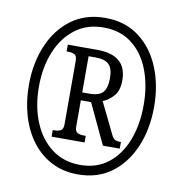

<svg xmlns="http://www.w3.org/2000/svg" viewBox="-82 -802 845 888"><g transform="rotate(10 340.5 -357.5)"><path d="M341 10Q271 10 216 -19Q161 -48 123.5 -98.5Q86 -149 66.5 -215.5Q47 -282 47 -358Q47 -461 82 -544Q117 -627 183 -676Q249 -725 342 -725Q435 -725 500.5 -676Q566 -627 600.5 -544Q635 -461 635 -358Q635 -255 600 -171.5Q565 -88 499.5 -39Q434 10 341 10ZM344 -35Q421 -35 475 -77Q529 -119 557.5 -192Q586 -265 586 -358Q586 -451 557.5 -524Q529 -597 474.5 -638.5Q420 -680 342 -680Q264 -680 208.5 -637.5Q153 -595 123.5 -522.5Q94 -450 94 -359Q94 -266 124.5 -192.5Q155 -119 211 -77Q267 -35 344 -35ZM192 -141V-172H202Q217 -172 229 -178Q241 -184 241 -207V-506Q241 -529 229 -535Q217 -541 202 -541H192V-573H330Q469 -573 469 -454Q469 -406 446.5 -380.5Q424 -355 396 -344L467 -198Q475 -182 483.5 -177Q492 -172 512 -172V-141H433L344 -330H296V-207Q296 -184 308 -178Q320 -172 335 -172H347V-141ZM329 -367Q376 -367 393.5 -388Q411 -409 411 -453Q411 -499 392 -518Q373 -537 327 -537H296V-367Z"/></g></svg>

Font: Noto Serif Tamil ExtraCondensed SemiBold
Style: Regular
Weight: 600
Width: 2
Designer: Indian Type Foundry, Tom Grace, and the Monotype Design Team
Foundry: Monotype Imaging Inc.
Version: Version 2.004; ttfautohint (v1.8.4.7-5d5b)